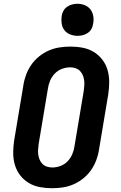

<svg xmlns="http://www.w3.org/2000/svg" viewBox="-20 -990 640 1018"><path d="M257 8Q223 8 191 2Q159 -4 132.5 -20Q106 -36 87 -60.5Q68 -85 59 -115.5Q50 -146 50 -179Q50 -212 55 -245L104 -538Q108 -566 118.5 -594Q129 -622 146 -646.5Q163 -671 187 -690.5Q211 -710 238.5 -722Q266 -734 295 -738.5Q324 -743 352 -743Q386 -743 418 -737Q450 -731 476.5 -715Q503 -699 522 -674.5Q541 -650 550 -619.5Q559 -589 559 -556Q559 -523 554 -490L505 -197Q501 -169 490.5 -141Q480 -113 463 -88.5Q446 -64 422 -44.5Q398 -25 370.5 -13Q343 -1 314 3.5Q285 8 257 8ZM257 -102Q279 -102 300.5 -110Q322 -118 338 -134.5Q354 -151 363 -172Q372 -193 375 -215L424 -508Q426 -523 427 -537.5Q428 -552 426 -566Q424 -580 418.5 -592.5Q413 -605 403.5 -614.5Q394 -624 380.5 -628.5Q367 -633 353 -633Q331 -633 309 -625Q287 -617 271 -600.5Q255 -584 246 -563Q237 -542 234 -520L185 -227Q183 -212 182 -197.5Q181 -183 183 -169Q185 -155 190.5 -142.5Q196 -130 205.5 -120.5Q215 -111 229 -106.5Q243 -102 257 -102ZM391 -800Q371 -800 352 -807.5Q333 -815 321.5 -830Q310 -845 307 -865Q304 -885 307 -905Q309 -920 316.5 -933Q324 -946 336.5 -954.5Q349 -963 363 -966.5Q377 -970 391 -970Q411 -970 429.5 -962.5Q448 -955 459.5 -940Q471 -925 474.5 -905Q478 -885 474 -865Q472 -850 465 -837Q458 -824 445.5 -815.5Q433 -807 419 -803.5Q405 -800 391 -800Z"/></svg>

Font: Iosevka Aile Extrabold
Style: Italic
Weight: 800
Italic angle: -9°
Designer: Belleve Invis
Foundry: Belleve Invis
Version: Version 31.1.0; ttfautohint (v1.8.4)